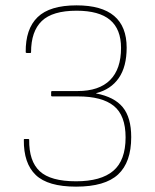

<svg xmlns="http://www.w3.org/2000/svg" viewBox="-20 -686 579 717"><path d="M264 11Q159 11 113.5 -32.5Q68 -76 69 -164Q69 -166 70 -166.5Q71 -167 72 -167H85Q89 -167 89 -164Q88 -84 128.5 -46.5Q169 -9 264 -9Q357 -9 403 -48Q449 -87 449 -173Q449 -255 405 -290.5Q361 -326 271 -326H175Q171 -326 171 -329V-342Q171 -346 175 -346H270Q350 -346 391 -387Q432 -428 432 -507Q432 -577 391 -611.5Q350 -646 266 -646Q176 -646 136 -607.5Q96 -569 96 -491Q96 -488 93 -488H80Q79 -488 77.5 -489Q76 -490 76 -491Q75 -578 120.5 -622Q166 -666 266 -666Q453 -666 453 -508Q453 -437 423.5 -394.5Q394 -352 339 -338V-337Q407 -324 438.5 -285.5Q470 -247 470 -174Q470 -80 421 -34.5Q372 11 264 11Z"/></svg>

Font: Sofia Sans Semi Condensed Thin
Style: Regular
Weight: 250
Version: Version 4.100